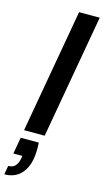

<svg xmlns="http://www.w3.org/2000/svg" viewBox="-167 -765 585 1078"><g transform="rotate(15 125.0 -226.0)"><path d="M23 0 150 -720H270L143 0ZM-20 268 -11 217Q15 217 29 202Q43 187 49 157L51 142H-1L16 46H121Q123 70 122 94Q121 118 118 138Q107 201 71.5 234.5Q36 268 -20 268Z"/></g></svg>

Font: DM Sans 18pt SemiBold
Style: Italic
Weight: 600
Italic angle: -10°
Designer: Colophon Foundry, Jonny Pinhorn
Foundry: Colophon Foundry
Version: Version 4.004;gftools[0.9.30]